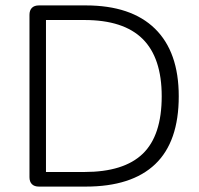

<svg xmlns="http://www.w3.org/2000/svg" viewBox="-20 -690 737 710"><path d="M89 -35V-635Q89 -652 98 -661Q107 -670 124 -670H297Q465 -670 553 -584Q641 -498 641 -334Q641 -166 554 -83Q467 0 297 0H124Q107 0 98 -9Q89 -18 89 -35ZM578 -334Q578 -476 507.5 -546Q437 -616 292 -616H150V-54H292Q438 -54 508 -121.5Q578 -189 578 -334Z"/></svg>

Font: SN Pro Light
Style: Regular
Weight: 300
Designer: Tobias Whetton
Foundry: Supernotes
Version: Version 1.002